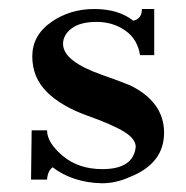

<svg xmlns="http://www.w3.org/2000/svg" viewBox="-20 -405 419 433"><path d="M211.1 -23.6Q280.6 -23.6 286.1 -73.6Q286.1 -91.7 260.4 -107.6Q234.7 -123.6 176.4 -144.4Q118.1 -165.3 85.4 -197.9Q52.8 -230.6 52.8 -277.8Q52.8 -325 95.1 -354.9Q137.5 -384.7 192.4 -384.7Q247.2 -384.7 280.6 -358.3Q300 -362.5 300 -384.7H327.8V-280.6H295.8Q290.3 -316.7 262.5 -336.1Q234.7 -355.6 197.9 -355.6Q161.1 -355.6 141.7 -341Q122.2 -326.4 122.2 -306.2Q122.2 -286.1 144.4 -268.8Q166.7 -251.4 208.3 -236.8Q250 -222.2 273.6 -212.5Q350 -175 350 -105.6Q350 -36.1 272.2 -5.6Q241.7 8.3 209.7 8.3Q144.4 6.9 98.6 -27.8Q87.5 -19.4 86.1 0H50L51.4 -111.1H86.1Q86.1 -83.3 121.5 -53.5Q156.9 -23.6 211.1 -23.6Z"/></svg>

Font: Sree Krushnadevaraya
Style: Regular
Weight: 400
Designer: Purushoth Kumar Guthula
Foundry: Andhrapradesh Society for Knowledge Networks
Version: Version 1.0.5; ttfautohint (v1.2.42-39fb)